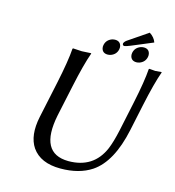

<svg xmlns="http://www.w3.org/2000/svg" viewBox="-122 -944 966 1058"><g transform="rotate(15 360.5 -415.5)"><path d="M372.6 -709Q378.9 -739.7 409.7 -751Q418.9 -753.9 427.2 -753.9Q456.5 -753.9 462.9 -727.5Q464.8 -718.3 462.9 -709Q456.5 -678.2 425.8 -667Q416.5 -664.1 408.2 -664.1Q378.9 -664.1 372.6 -690.4Q370.6 -699.7 372.6 -709ZM536.6 -709Q543 -739.7 573.7 -751Q583 -753.9 591.3 -753.9Q620.6 -753.9 626.5 -727.5Q628.4 -718.3 626.5 -709Q620.1 -678.2 589.4 -667Q580.1 -664.1 572.3 -664.1Q543 -664.1 536.6 -690.4Q534.7 -699.7 536.6 -709ZM615.7 -444.8Q643.1 -574.2 647.9 -645L650.9 -647.9Q652.8 -647.9 685.1 -645L720.7 -647.9L721.2 -645Q696.8 -577.6 668.5 -444.8L636.7 -294.9Q596.2 -104.5 496.1 -37.1Q425.3 9.8 318.8 9.8Q205.1 9.8 156.2 -60.5Q112.8 -125 136.2 -235.8L180.7 -444.8Q208 -574.2 212.9 -645L215.8 -647.9Q217.8 -647.9 266.1 -645L318.8 -647.9L319.3 -645Q294.9 -577.6 266.6 -444.8L229 -269Q183.1 -42.5 350.6 -41Q493.7 -41 547.9 -167Q564.9 -207.5 580.1 -276.9ZM601.6 -840.8Q630.4 -822.3 639.6 -794.9L518.1 -744.1Q494.1 -733.9 483.4 -733.4Q473.1 -734.9 474.6 -746.6Q478.5 -756.8 490.2 -765.1Z"/></g></svg>

Font: Linux Biolinum Capitals O
Style: Italic Samll Caps
Weight: 400
Italic angle: -12°
Designer: Philipp H. Poll
Foundry: Philipp H. Poll
Version: Version 0.6.2